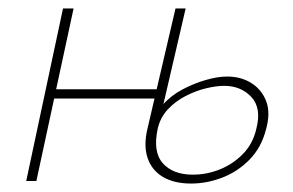

<svg xmlns="http://www.w3.org/2000/svg" viewBox="-20 -428 693 454"><path d="M42 0 129 -408H154L66 0ZM94 -195 99 -217H367L362 -195ZM432 6Q392 6 365.5 -9.5Q339 -25 329 -54.5Q319 -84 329 -125L395 -408H419L353 -124Q341 -69 365 -42Q389 -15 436 -15Q469 -15 500 -27.5Q531 -40 554.5 -64Q578 -88 586 -123Q599 -172 574.5 -198.5Q550 -225 510 -225Q491 -225 466.5 -219Q442 -213 418 -200.5Q394 -188 376.5 -169Q359 -150 353 -124H335Q343 -156 363.5 -179Q384 -202 411.5 -216.5Q439 -231 467 -239Q495 -247 517 -247Q550 -247 574.5 -231.5Q599 -216 609.5 -188.5Q620 -161 609 -122Q598 -79 570 -50.5Q542 -22 505.5 -8Q469 6 432 6Z"/></svg>

Font: Ysabeau Infant Thin
Style: Italic
Weight: 250
Italic angle: -12°
Designer: Christian Thalmann (Catharsis Fonts)
Version: Version 2.001;gftools[0.9.30]; featfreeze: ss01,ss02,lnum